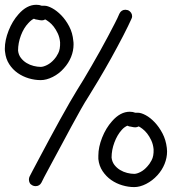

<svg xmlns="http://www.w3.org/2000/svg" viewBox="-20 -760 711 794"><path d="M589.8 -72.3Q597.7 -80.1 606.9 -97.2Q616.2 -114.3 615.2 -142.6Q613.3 -163.1 605.5 -179.7Q597.7 -196.3 588.4 -208Q579.1 -219.7 569.3 -227.1Q559.6 -234.4 553.7 -237.3Q546.9 -233.4 539.1 -233.4Q533.2 -233.4 520.5 -236.3Q514.6 -236.3 506.8 -240.2Q502 -238.3 495.6 -233.9Q489.3 -229.5 483.4 -222.7Q464.8 -202.1 453.1 -170.9Q441.4 -139.6 441.4 -108.4Q443.4 -90.8 453.1 -78.1Q462.9 -65.4 476.6 -57.1Q490.2 -48.8 505.9 -44.9Q521.5 -41 535.2 -41Q545.9 -41 561 -48.8Q576.2 -56.6 589.8 -72.3ZM549.8 -293.9Q563.5 -293.9 582.5 -283.7Q601.6 -273.4 619.6 -254.4Q637.7 -235.4 651.9 -208.5Q666 -181.6 669.9 -148.4Q669.9 -144.5 670.4 -141.1Q670.9 -137.7 670.9 -133.8Q670.9 -107.4 660.6 -82Q650.4 -56.6 630.9 -35.2Q610.4 -12.7 584.5 0.5Q558.6 13.7 535.2 13.7Q510.7 13.7 485.8 6.3Q460.9 -1 439.9 -15.6Q418.9 -30.3 404.3 -52.2Q389.6 -74.2 386.7 -102.5V-116.2Q386.7 -151.4 402.3 -190.9Q418 -230.5 443.4 -258.8Q477.5 -297.9 516.6 -297.9Q523.4 -297.9 528.8 -296.9Q534.2 -295.9 539.1 -293.9ZM54.7 -550.8Q56.6 -533.2 66.4 -520.5Q76.2 -507.8 89.8 -499.5Q103.5 -491.2 119.1 -487.3Q134.8 -483.4 148.4 -483.4Q159.2 -483.4 174.8 -491.2Q190.4 -499 204.1 -514.6Q211.9 -522.5 220.7 -539.6Q229.5 -556.6 228.5 -585Q226.6 -605.5 218.8 -622.1Q210.9 -638.7 201.7 -650.4Q192.4 -662.1 182.6 -669.4Q172.9 -676.8 167 -679.7Q160.2 -675.8 153.3 -675.8Q146.5 -675.8 133.8 -678.7Q127.9 -678.7 120.1 -682.6Q109.4 -677.7 97.7 -665Q78.1 -644.5 66.4 -613.3Q54.7 -582 54.7 -550.8ZM244.1 -477.5Q224.6 -455.1 198.2 -441.9Q171.9 -428.7 148.4 -428.7Q124 -428.7 99.1 -436Q74.2 -443.4 53.2 -458Q32.2 -472.7 18.1 -494.6Q3.9 -516.6 1 -544.9Q0 -549.8 0 -558.6Q0 -593.8 15.6 -633.3Q31.2 -672.9 56.6 -701.2Q90.8 -740.2 129.9 -740.2Q136.7 -740.2 142.1 -739.3Q147.5 -738.3 152.3 -736.3H164.1Q176.8 -736.3 195.8 -726.1Q214.8 -715.8 233.4 -696.8Q252 -677.7 266.1 -650.9Q280.3 -624 283.2 -590.8Q284.2 -585.9 284.2 -576.2Q284.2 -549.8 273.9 -524.4Q263.7 -499 244.1 -477.5ZM509.8 -717.8Q526.4 -709 526.4 -692.4Q526.4 -687.5 523.4 -681.6Q511.7 -655.3 488.8 -610.8Q465.8 -566.4 439.5 -519Q413.1 -471.7 387.2 -428.2Q361.3 -384.8 344.7 -358.4Q333 -340.8 314.5 -308.1Q295.9 -275.4 274.9 -236.3Q253.9 -197.3 231.9 -156.2Q210 -115.2 191.9 -82Q173.8 -48.8 162.6 -27.3Q151.4 -5.9 151.4 -4.9Q143.6 9.8 127 9.8Q120.1 9.8 114.3 6.8Q106.4 2.9 103 -3.4Q99.6 -9.8 99.6 -17.6Q99.6 -24.4 102.5 -30.3Q103.5 -33.2 115.7 -55.7Q127.9 -78.1 145.5 -111.8Q163.1 -145.5 185.1 -186Q207 -226.6 228.5 -265.6Q250 -304.7 268.6 -336.9Q287.1 -369.1 298.8 -387.7Q310.5 -406.2 326.2 -432.1Q341.8 -458 358.9 -487.8Q376 -517.6 393.6 -548.8Q411.1 -580.1 426.3 -608.9Q441.4 -637.7 454.1 -662.1Q466.8 -686.5 473.6 -703.1Q481.4 -719.7 499 -719.7Q502 -719.7 509.8 -717.8Z"/></svg>

Font: Coming Soon
Style: Regular
Weight: 400
Designer: Dathan Boardman
Foundry: Open Window
Version: Version 1.000